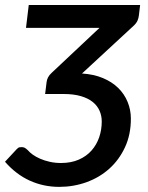

<svg xmlns="http://www.w3.org/2000/svg" viewBox="-24 -740 591 768"><path d="M536.5 -720 531.5 -678Q530.5 -668 526 -657.5Q521.5 -647 509.5 -636L304 -446Q351 -443 387.5 -427.8Q424 -412.5 448.8 -388.2Q473.5 -364 486.5 -332.2Q499.5 -300.5 499.5 -265.5Q499.5 -201.5 476 -151Q452.5 -100.5 413.2 -65.2Q374 -30 322 -11.2Q270 7.5 213 7.5Q150 7.5 95 -17.5Q40 -42.5 -4 -93L42.5 -143Q49 -150 54 -150.8Q59 -151.5 62.5 -151.5Q68.5 -151.5 73.5 -149.5Q78.5 -147.5 87.5 -139Q94.5 -130.5 107 -121.5Q119.5 -112.5 136.8 -105Q154 -97.5 175 -92.8Q196 -88 220 -88Q260.5 -88 291.2 -101.5Q322 -115 342.2 -138Q362.5 -161 372.8 -191Q383 -221 383 -254Q383 -277 374.2 -297Q365.5 -317 347 -332Q328.5 -347 299.5 -355.5Q270.5 -364 230 -364H156.5L162.5 -412.5Q163.5 -421 168.2 -430.5Q173 -440 183 -449L374 -628.5H80L91 -720Z"/></svg>

Font: Lato Semibold
Style: Italic
Weight: 600
Italic angle: -7°
Designer: Lukasz Dziedzic
Foundry: tyPoland Lukasz Dziedzic
Version: Version 2.006; 2014-01-15